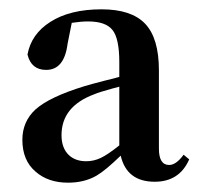

<svg xmlns="http://www.w3.org/2000/svg" viewBox="-20 -850 430 412"><path d="M126 -458Q83 -458 56 -482Q28 -506 28 -550Q28 -589 56 -615Q86 -642 161 -665Q174 -669 205 -677Q226 -682 236 -685V-717Q236 -767 221.5 -785.5Q207 -804 169 -804Q154 -804 134 -801L125 -756Q118 -700 79 -700Q47 -700 39 -733Q47 -777 88 -803Q130 -830 198 -830Q262 -830 291.5 -799Q321 -768 321 -699V-531Q321 -496 343 -496Q358 -496 374 -518L386 -508Q365 -460 312 -460Q252 -460 239 -516Q206 -484 187 -473Q161 -458 126 -458ZM165 -504Q181 -504 196 -511Q211 -518 236 -538V-664Q231 -663 221 -660Q192 -652 183 -648Q112 -622 112 -560Q112 -532 128 -517Q142 -504 165 -504Z"/></svg>

Font: GenRyuMin TW B
Style: Regular
Weight: 700
Version: Version 1.501;PS 1;hotconv 16.6.51;makeotf.lib2.5.65220